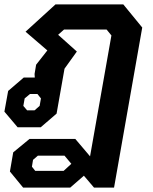

<svg xmlns="http://www.w3.org/2000/svg" viewBox="-36 -578 695 872"><path d="M9 201 24 114 98 53H306L373 132L470 -417L448 -444H255L228 -420L313 -344L257 -266L221 -62L149 0H44L-16 -71L1 -165L72 -226H122L121 -242L128 -284L179 -349L80 -434L216 -558H524L610 -453L482 274H391L345 220L283 274H69ZM121 -77 144 -97 150 -131 134 -151H100L76 -131L70 -97L87 -77ZM253 198 288 166 257 129H136L114 148L109 179L124 198Z"/></svg>

Font: Chakra Petch
Style: Bold Italic
Weight: 700
Italic angle: -10°
Designer: Katatrad Aksorn Co.,Ltd.
Foundry: Cadson Demak Co.,Ltd.
Version: Version 1.000; ttfautohint (v1.6)